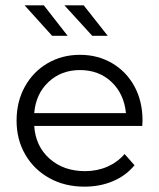

<svg xmlns="http://www.w3.org/2000/svg" viewBox="-20 -693 595 718"><path d="M512 -222H108Q113 -146 165.5 -99.5Q218 -53 298 -53Q343 -53 381 -69.5Q419 -86 446 -117L483 -75Q451 -36 402.5 -15.5Q354 5 296 5Q222 5 164.5 -27Q107 -59 74.5 -115Q42 -171 42 -242Q42 -313 73 -369Q104 -425 158 -456.5Q212 -488 279 -488Q346 -488 399.5 -456.5Q453 -425 483 -369.5Q513 -314 513 -242ZM108 -270H451Q444 -342 397 -386.5Q350 -431 279 -431Q209 -431 161.5 -386.5Q114 -342 108 -270ZM72 -673H144L233 -559H175ZM221 -673H293L383 -559H325Z"/></svg>

Font: Montserrat Ace
Style: Regular
Weight: 400
Designer: Julieta Ulanovsky
Foundry: Julieta Ulanovsky
Version: Version 1